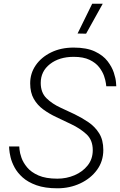

<svg xmlns="http://www.w3.org/2000/svg" viewBox="-20 -1007 648 1037"><path d="M445 -825 399 -826 478 -987H535ZM290 10Q223 10 177 -6.5Q131 -23 102.5 -48.5Q74 -74 58.5 -103Q43 -132 37 -158Q31 -184 30 -200Q29 -216 29 -216H84Q84 -216 85.5 -198.5Q87 -181 96 -155Q105 -129 126.5 -103Q148 -77 187.5 -59.5Q227 -42 290 -42Q339 -42 382.5 -60.5Q426 -79 453.5 -113.5Q481 -148 481 -196Q481 -251 446.5 -282.5Q412 -314 363 -337L283 -375Q245 -393 213.5 -416Q182 -439 162.5 -473Q143 -507 143 -557Q143 -611 173 -654.5Q203 -698 256 -724Q309 -750 378 -750Q448 -750 492.5 -729Q537 -708 561 -676.5Q585 -645 595 -614Q605 -583 606.5 -562Q608 -541 608 -541H554Q554 -541 552 -557Q550 -573 542 -596.5Q534 -620 515.5 -644Q497 -668 463.5 -684Q430 -700 378 -700Q300 -700 250 -661Q200 -622 200 -559Q200 -507 231 -476.5Q262 -446 308 -425L383 -390Q422 -371 457.5 -347Q493 -323 515.5 -287Q538 -251 538 -197Q538 -136 504 -89.5Q470 -43 413.5 -16.5Q357 10 290 10Z"/></svg>

Font: Be Vietnam Pro ExtraLight
Style: Italic
Weight: 200
Italic angle: -12°
Designer: Lam Bao, Tony Le, Vietanh Nguyen
Foundry: Yellow Type Foundry
Version: Version 1.002; ttfautohint (v1.8.3)